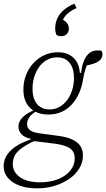

<svg xmlns="http://www.w3.org/2000/svg" viewBox="-39 -786 581 1051"><path d="M263 -629Q263 -661 275.5 -687Q288 -713 311.5 -732.5Q335 -752 368 -766L380 -742Q356 -731 340.5 -719.5Q325 -708 315 -694Q305 -680 298 -661L296 -683Q316 -674 327 -660.5Q338 -647 338 -629Q338 -612 327 -600Q316 -588 296 -588Q287 -588 280.5 -590Q274 -592 270 -595Q267 -602 265 -610.5Q263 -619 263 -629ZM164 245Q109 245 68 230Q27 215 4 187.5Q-19 160 -19 124Q-19 88 1.5 59Q22 30 58.5 8.5Q95 -13 142 -26L160 -19Q93 10 62 39.5Q31 69 31 112Q31 156 70.5 184Q110 212 181 212Q234 212 277 195.5Q320 179 345 149Q370 119 370 81Q370 59 360.5 43Q351 27 326.5 16.5Q302 6 258 0L152 -13Q147 -14 141 -15Q135 -16 129 -17V-26Q94 -34 78 -52Q62 -70 62 -92Q62 -121 84.5 -143.5Q107 -166 145 -182V-197L174 -186Q134 -163 121.5 -144.5Q109 -126 109 -107Q109 -88 123.5 -75Q138 -62 173 -57L282 -42Q329 -36 358.5 -21.5Q388 -7 401.5 14.5Q415 36 415 65Q415 102 396 134.5Q377 167 342.5 191.5Q308 216 262.5 230.5Q217 245 164 245ZM225 -159Q184 -159 153.5 -175Q123 -191 106 -221Q89 -251 89 -295Q89 -337 103 -374Q117 -411 143 -439.5Q169 -468 203.5 -484Q238 -500 279 -500Q315 -500 341 -486Q367 -472 381.5 -446.5Q396 -421 398 -387H405Q410 -431 422.5 -458Q435 -485 453 -497.5Q471 -510 493 -510Q501 -510 507 -509.5Q513 -509 517 -507Q519 -504 520.5 -499.5Q522 -495 522 -488Q522 -466 500.5 -450.5Q479 -435 426 -426L445 -450Q439 -436 433.5 -421.5Q428 -407 423.5 -389.5Q419 -372 415 -348Q408 -306 391.5 -271Q375 -236 351 -211Q327 -186 295.5 -172.5Q264 -159 225 -159ZM233 -187Q262 -187 286 -200.5Q310 -214 328 -237.5Q346 -261 356 -292.5Q366 -324 366 -360Q366 -412 342 -442Q318 -472 273 -472Q243 -472 218 -458Q193 -444 175.5 -420Q158 -396 148.5 -365Q139 -334 139 -299Q139 -264 150 -239Q161 -214 181.5 -200.5Q202 -187 233 -187Z"/></svg>

Font: Source Serif 4 Light
Style: Italic
Weight: 300
Italic angle: -12°
Designer: Frank Grießhammer
Foundry: Adobe Systems Incorporated
Version: Version 4.004;hotconv 1.0.116;makeotfexe 2.5.65601